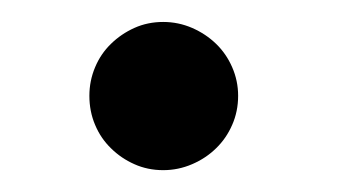

<svg xmlns="http://www.w3.org/2000/svg" viewBox="-20 -142 320 174"><path d="M195.8 -55.2Q195.8 -41 190.4 -28.8Q185.1 -16.6 175.8 -7.6Q166.5 1.5 154.1 6.8Q141.6 12.2 127.9 12.2Q113.8 12.2 101.8 6.8Q89.8 1.5 80.6 -7.6Q71.3 -16.6 66.2 -28.8Q61 -41 61 -55.2Q61 -68.8 66.2 -81.1Q71.3 -93.3 80.6 -102.3Q89.8 -111.3 101.8 -116.7Q113.8 -122.1 127.9 -122.1Q141.6 -122.1 154.1 -116.7Q166.5 -111.3 175.8 -102.3Q185.1 -93.3 190.4 -81.1Q195.8 -68.8 195.8 -55.2Z"/></svg>

Font: BabelStone Ogham Pictish
Style: Italic
Weight: 400
Italic angle: -30°
Designer: Andrew West
Foundry: BabelStone
Version: Version 1.02 March 14, 2022